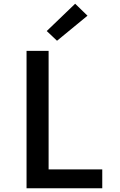

<svg xmlns="http://www.w3.org/2000/svg" viewBox="-20 -1007 640 1027"><path d="M122 0V-735H240V-101H527V0ZM285 -789 230 -841 382 -987 448 -923Z"/></svg>

Font: Iosevka SS04 Extended
Style: Bold
Weight: 700
Width: 7
Monospace: yes
Designer: Belleve Invis
Foundry: Belleve Invis
Version: Version 19.0.0; ttfautohint (v1.8.4)